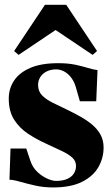

<svg xmlns="http://www.w3.org/2000/svg" viewBox="-20 -790 477 822"><path d="M206.5 12.5Q166.5 12.5 130 4.2Q93.5 -4 65 -12.2Q36.5 -20.5 20.5 -20.5L25 -154H92.5L111.5 -97.5Q121 -71.5 140.8 -53.2Q160.5 -35 182.5 -25.2Q204.5 -15.5 219.5 -15.5Q249 -15.5 268 -24Q287 -32.5 296.2 -47.2Q305.5 -62 305.5 -79.5Q305.5 -100 290.2 -114.5Q275 -129 245.5 -143.2Q216 -157.5 173 -177Q137 -193.5 101 -216.8Q65 -240 41.2 -276.5Q17.5 -313 17.5 -368Q17.5 -411.5 40.8 -445.8Q64 -480 110.8 -499.8Q157.5 -519.5 228.5 -519.5Q272 -519.5 303 -512.8Q334 -506 356.8 -499Q379.5 -492 397.5 -490L392 -356.5H322L307 -408.5Q300 -437 286.2 -455.8Q272.5 -474.5 255.2 -483.8Q238 -493 220 -493Q198 -493 180.5 -484.5Q163 -476 153 -460.8Q143 -445.5 143 -426Q143 -398.5 161 -380.8Q179 -363 207.8 -349.2Q236.5 -335.5 269 -319.5Q298 -305.5 325.5 -290Q353 -274.5 375.2 -255.8Q397.5 -237 410.5 -213.2Q423.5 -189.5 423.5 -158.5Q423.5 -113.5 401.2 -74.5Q379 -35.5 331.2 -11.5Q283.5 12.5 206.5 12.5ZM59.5 -555 40.5 -571.5 172.5 -769.5H263.5L395.5 -571.5L376.5 -555L218 -661.5Z"/></svg>

Font: Merriweather 144pt Black
Style: Regular
Weight: 900
Version: Version 2.100